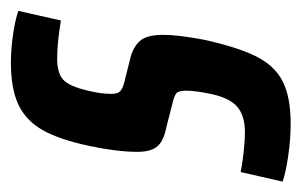

<svg xmlns="http://www.w3.org/2000/svg" viewBox="-144 -436 566 361"><g transform="rotate(-90 139.5 -255.0)"><path d="M-21 -7 -3 -86Q11 -83 33.5 -80.5Q56 -78 72 -78Q101 -78 118 -91Q135 -104 143 -138Q150 -170 150 -189Q150 -203 145 -207Q140 -211 127 -214L80 -226Q55 -231 45 -243Q35 -255 35 -280Q35 -318 46 -370Q58 -427 76 -458.5Q94 -490 124 -504Q154 -518 203 -518Q228 -518 255.5 -514Q283 -510 300 -504L282 -424Q240 -431 210 -431Q183 -431 170.5 -419.5Q158 -408 150 -373Q144 -349 144 -329Q144 -317 149 -312.5Q154 -308 165 -305L209 -294Q231 -289 243 -276Q255 -263 255 -232Q255 -204 246 -156Q232 -92 214.5 -57Q197 -22 167.5 -7Q138 8 88 8Q59 8 28 3.5Q-3 -1 -21 -7Z"/></g></svg>

Font: Saira Ultra Condensed
Style: Bold Italic
Weight: 700
Width: 1
Italic angle: -12°
Designer: Hector Gatti with collaboration of the Omnibus-Type team
Foundry: Omnibus-Type
Version: Version 1.001; ttfautohint (v1.8)